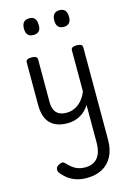

<svg xmlns="http://www.w3.org/2000/svg" viewBox="-174 -878 962 1400"><g transform="rotate(-15 307.5 -178.0)"><path d="M269 17Q211 17 172 -3.5Q133 -24 113.5 -64.5Q94 -105 94 -166V-489Q94 -502 104.5 -508.5Q115 -515 136 -515Q158 -515 169 -508.5Q180 -502 180 -489V-166Q180 -131 191 -107Q202 -83 224.5 -71Q247 -59 280 -59Q308 -59 332 -68Q356 -77 375.5 -93Q395 -109 410 -131Q425 -153 435 -178V-489Q435 -502 445.5 -508.5Q456 -515 478 -515Q499 -515 510 -508.5Q521 -502 521 -489V207Q521 283 493.5 335Q466 387 416.5 413Q367 439 300 439Q255 439 219 426.5Q183 414 156.5 393Q130 372 113 349Q103 335 105.5 318.5Q108 302 129 291Q147 282 157.5 283.5Q168 285 180 299Q210 331 239.5 346Q269 361 309 361Q348 361 376 345Q404 329 419.5 294.5Q435 260 435 205V-76Q422 -55 404.5 -37.5Q387 -20 365.5 -8Q344 4 320 10.5Q296 17 269 17ZM194 -669Q166 -669 152 -684.5Q138 -700 138 -731Q138 -763 152 -779Q166 -795 194 -795Q222 -795 235.5 -779Q249 -763 249 -731Q251 -700 236.5 -684.5Q222 -669 194 -669ZM423 -669Q395 -669 381 -684.5Q367 -700 367 -731Q367 -763 381 -779Q395 -795 423 -795Q450 -795 464 -779Q478 -763 478 -731Q479 -700 464.5 -684.5Q450 -669 423 -669Z"/></g></svg>

Font: Playwrite DE Grund
Style: Regular
Weight: 400
Designer: Veronika Burian, José Scaglione
Foundry: TypeTogether
Version: Version 1.002